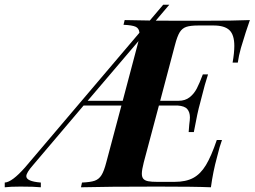

<svg xmlns="http://www.w3.org/2000/svg" viewBox="-106 -793 1078 813"><path d="M952.1 -708Q936.5 -664.6 914.1 -589.8Q904.8 -556.6 900.9 -527.8H878.9Q886.2 -569.3 886.2 -598.6Q886.2 -645.5 865.5 -665.3Q844.7 -685.1 797.9 -685.1H734.9Q700.2 -685.1 682.9 -679.2Q665.5 -673.3 655 -656.5Q644.5 -639.6 634.8 -602.1L572.3 -366.2H649.9Q678.2 -366.2 697 -381.1Q715.8 -396 727.3 -418.2Q738.8 -440.4 752.9 -478H774.9Q761.2 -436.5 747.6 -380.9L741.2 -356Q730.5 -319.3 714.8 -233.9H692.9Q692.9 -238.8 695.3 -264.6Q698.2 -286.1 698.2 -295.9Q698.2 -317.9 687 -331.1Q675.8 -344.2 646 -346.2H566.9L502.9 -106Q494.6 -73.7 494.6 -57.6Q494.6 -43 501.2 -35.6Q507.8 -28.3 521.5 -25.6Q535.2 -22.9 560.1 -22.9H632.8Q681.2 -22.9 712.2 -39.6Q743.2 -56.2 765.9 -93.8Q788.6 -131.3 812 -200.2H834Q824.7 -175.8 813 -127.9Q795.9 -65.9 787.1 0Q719.2 -2.9 561 -2.9Q345.7 -2.9 236.8 0L241.2 -20Q277.3 -21.5 295.2 -27.8Q313 -34.2 323.7 -51.3Q334.5 -68.4 344.2 -106L408.2 -346.2H248L34.2 -94.2Q5.4 -61.5 5.4 -46.9Q5.4 -24.9 66.9 -20V0Q39.6 -2.9 -19 -2.9Q-62 -2.9 -85.9 0V-20Q-55.2 -21.5 0 -84L484.4 -654.3Q482.9 -673.3 468 -679.9Q453.1 -686.5 417 -688L421.9 -708Q455.1 -707 528.3 -706.1L585 -772.9H610.8L553.7 -705.6Q610.4 -705.1 659.9 -705.1Q709.5 -705.1 746.6 -705.1Q889.6 -705.1 952.1 -708ZM476.1 -602.1 480.5 -619.1 265.1 -366.2H413.6Z"/></svg>

Font: TypoPRO Playfair Display SC
Style: Bold Italic
Weight: 700
Italic angle: -14.9847°
Designer: Claus Eggers Sørensen
Foundry: Claus Eggers Sørensen
Version: Version 1.004;PS 001.004;hotconv 1.0.70;makeotf.lib2.5.58329